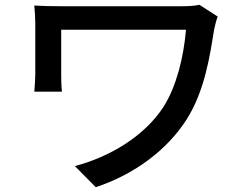

<svg xmlns="http://www.w3.org/2000/svg" viewBox="-20 -737 1040 800"><path d="M811 -717C789 -712 761 -711 734 -711H236C191 -711 151 -712 123 -714C125 -690 127 -664 127 -640V-427C127 -405 125 -382 123 -355H238C235 -383 235 -413 235 -427V-613H755C745 -499 716 -379 662 -293C581 -167 433 -82 292 -45L379 43C539 -10 676 -111 758 -240C832 -357 854 -500 872 -613C874 -624 882 -656 887 -668Z"/></svg>

Font: Genne Gothic Medium
Style: Regular
Weight: 500
Designer: Ryoko NISHIZUKA (kana & ideographs); Paul D. Hunt (Latin, Greek & Cyrillic); Wenlong ZHANG (bopomofo); Sandoll Communica
Foundry: Adobe Systems Incorporated
Version: Version 1.004;PS 1.004;hotconv 16.6.51;makeotf.lib2.5.65220